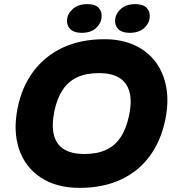

<svg xmlns="http://www.w3.org/2000/svg" viewBox="-20 -900 852 930"><path d="M365 10Q253 10 177.5 -40Q102 -90 72.5 -177Q43 -264 65 -375Q86 -480 142 -554.5Q198 -629 284.5 -669.5Q371 -710 486 -710Q569 -710 632 -681Q695 -652 734 -599.5Q773 -547 785.5 -476.5Q798 -406 781 -322Q760 -218 705 -143.5Q650 -69 564 -29.5Q478 10 365 10ZM388 -154Q450 -154 493.5 -174Q537 -194 564.5 -235.5Q592 -277 605 -340Q620 -411 606.5 -457Q593 -503 555.5 -524.5Q518 -546 460 -546Q398 -546 354.5 -526Q311 -506 283.5 -464.5Q256 -423 243 -360Q229 -289 242 -243Q255 -197 292.5 -175.5Q330 -154 388 -154ZM376 -741Q338 -741 320 -759.5Q302 -778 305 -805Q307 -834 333 -857Q359 -880 402 -880Q442 -880 458.5 -861.5Q475 -843 472 -816Q470 -787 445 -764Q420 -741 376 -741ZM609 -741Q570 -741 552.5 -759.5Q535 -778 538 -805Q540 -834 565.5 -857Q591 -880 635 -880Q674 -880 691 -861.5Q708 -843 705 -816Q703 -786 677.5 -763.5Q652 -741 609 -741Z"/></svg>

Font: REM
Style: Bold Italic
Weight: 700
Italic angle: -11°
Designer: Octavio Pardo
Foundry: Ashler Design
Version: Version 1.005;gftools[0.9.28]